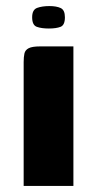

<svg xmlns="http://www.w3.org/2000/svg" viewBox="-20 -613 321 633"><path d="M58 0Q58 -102 58 -204Q58 -306 58 -408Q58 -425 60.5 -436.5Q63 -448 74.5 -454Q86 -460 112 -460H222V0ZM141 -519Q117 -519 101.5 -524.5Q86 -530 86 -556Q86 -581 102.5 -587Q119 -593 143 -593Q166 -593 180 -586.5Q194 -580 194 -556Q194 -530 179.5 -524.5Q165 -519 141 -519Z"/></svg>

Font: r_Genos
Style: Bold
Weight: 700
Designer: Robert E. Leuschke
Foundry: Robert E. Leuschke
Version: Version 2.000;June 29, 2024;FontCreator 14.0.0.2814 32-bit